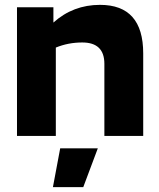

<svg xmlns="http://www.w3.org/2000/svg" viewBox="-20 -560 657 791"><path d="M319 -385Q261 -385 210 -364V0H50V-530H200V-467Q281 -540 392 -540Q570 -540 570 -340V0H410V-297Q410 -385 319 -385ZM383 51 323 211H198L228 51Z"/></svg>

Font: Roundo
Style: Bold
Weight: 700
Designer: Namrata Goyal (Gurmukhi), Shiva Nallaperumal (Latin)
Foundry: Indian Type Foundry
Version: Version 1.000;PS 1.0;hotconv 1.0.88;makeotf.lib2.5.647800